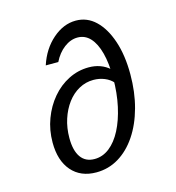

<svg xmlns="http://www.w3.org/2000/svg" viewBox="-98 -715 744 811"><g transform="rotate(-15 274.0 -310.0)"><path d="M225 11.3Q156.5 11.3 117.3 -33.9Q78.2 -79 78.2 -158.1Q78.2 -212.9 96.4 -261.3Q114.5 -309.7 146 -346.8Q177.4 -383.9 219 -404.8Q260.5 -425.8 307.3 -425.8Q361.3 -425.8 398.4 -392.7V-333.9Q383.9 -350.8 361.3 -360.1Q338.7 -369.4 312.9 -369.4Q279 -369.4 249.6 -353.2Q220.2 -337.1 198.4 -308.1Q176.6 -279 164.1 -240.7Q151.6 -202.4 151.6 -158.1Q151.6 -103.2 172.2 -74.2Q192.7 -45.2 232.3 -45.2Q267.7 -45.2 297.6 -68.5Q327.4 -91.9 349.2 -133.9Q371 -175.8 383.5 -232.7Q396 -289.5 396 -355.6Q396 -420.2 383.9 -465.7Q371.8 -511.3 349.2 -535.5Q326.6 -559.7 294.4 -559.7Q263.7 -559.7 235.5 -538.3Q207.3 -516.9 189.5 -480.6H134.7Q156.5 -547.6 204 -589.1Q251.6 -630.6 305.6 -630.6Q354.8 -630.6 391.5 -595.6Q428.2 -560.5 449.2 -498Q470.2 -435.5 470.2 -352.4Q470.2 -274.2 452 -207.7Q433.9 -141.1 400.8 -91.9Q367.7 -42.7 323 -15.7Q278.2 11.3 225 11.3Z"/></g></svg>

Font: Playfair 5pt SemiExpanded Light
Style: Italic
Weight: 300
Width: 6
Italic angle: -15.6°
Designer: Claus Eggers Sørensen
Foundry: Claus Eggers Sørensen
Version: Version 2.203